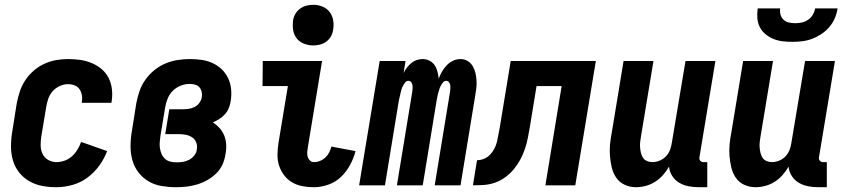

<svg xmlns="http://www.w3.org/2000/svg" viewBox="-20 -775 3540 803"><path d="M216 8Q185 8 156 2.5Q127 -3 102 -17.5Q77 -32 59.5 -54.5Q42 -77 34 -104.5Q26 -132 26 -162.5Q26 -193 31 -223L50 -343Q55 -368 63 -392.5Q71 -417 85.5 -439Q100 -461 120.5 -479Q141 -497 165 -508Q189 -519 214 -523.5Q239 -528 264 -528Q290 -528 315 -524.5Q340 -521 363 -511.5Q386 -502 404.5 -486.5Q423 -471 434 -449.5Q445 -428 448 -402.5Q451 -377 447 -351L446 -345H322V-348Q325 -362 322.5 -376.5Q320 -391 312.5 -402Q305 -413 292 -418Q279 -423 264 -423Q247 -423 229.5 -415Q212 -407 199.5 -392.5Q187 -378 181.5 -361Q176 -344 173 -326L153 -206Q150 -187 150 -168Q150 -149 157.5 -132.5Q165 -116 181 -106.5Q197 -97 216 -97Q233 -97 250 -103Q267 -109 280.5 -121Q294 -133 303.5 -148.5Q313 -164 319 -181L335 -176L428 -143Q416 -111 395 -82Q374 -53 345.5 -32Q317 -11 283 -1.5Q249 8 216 8Z M716 8Q686 8 656 3Q626 -2 601.5 -16.5Q577 -31 559.5 -53.5Q542 -76 534 -104Q526 -132 526 -162.5Q526 -193 531 -223L550 -343Q555 -369 563.5 -394Q572 -419 588 -441.5Q604 -464 625.5 -481.5Q647 -499 672 -509.5Q697 -520 723 -524Q749 -528 774 -528Q799 -528 823.5 -524.5Q848 -521 869.5 -511Q891 -501 907.5 -485Q924 -469 934 -448Q944 -427 946.5 -402.5Q949 -378 945 -353Q943 -339 937.5 -324.5Q932 -310 921.5 -298Q911 -286 897.5 -277.5Q884 -269 870 -263Q886 -253 898.5 -239Q911 -225 918 -207.5Q925 -190 926 -170Q927 -150 923 -130Q920 -108 910.5 -87Q901 -66 884 -49.5Q867 -33 846.5 -21.5Q826 -10 804 -3.5Q782 3 760 5.5Q738 8 716 8ZM718 -96Q732 -96 745 -98Q758 -100 770.5 -106.5Q783 -113 792 -124Q801 -135 803 -149Q806 -164 801 -178Q796 -192 784.5 -200Q773 -208 758.5 -211Q744 -214 729 -214H671L688 -318H746Q758 -318 770.5 -320Q783 -322 794.5 -328Q806 -334 814 -345Q822 -356 824 -368Q826 -380 823.5 -391Q821 -402 814 -410Q807 -418 796 -421Q785 -424 774 -424Q755 -424 736.5 -417Q718 -410 703.5 -396Q689 -382 681.5 -363.5Q674 -345 671 -327L651 -207Q649 -193 648 -180Q647 -167 649 -154.5Q651 -142 656 -130.5Q661 -119 670.5 -110.5Q680 -102 692.5 -99Q705 -96 718 -96Z M1293 8Q1268 8 1244.5 3.5Q1221 -1 1201.5 -12.5Q1182 -24 1168 -42.5Q1154 -61 1147 -83Q1140 -105 1140.5 -129.5Q1141 -154 1145 -179L1184 -415H1078L1079 -520H1327L1268 -162Q1266 -151 1265 -141Q1264 -131 1266.5 -121Q1269 -111 1276 -104Q1283 -97 1293 -97Q1306 -97 1318.5 -102Q1331 -107 1341 -116.5Q1351 -126 1357 -138Q1363 -150 1366 -162L1467 -143Q1459 -113 1444 -85Q1429 -57 1406 -35Q1383 -13 1352.5 -2.5Q1322 8 1293 8ZM1290 -585Q1270 -585 1251 -592.5Q1232 -600 1220.5 -615Q1209 -630 1206 -650Q1203 -670 1206 -691Q1208 -705 1216 -718Q1224 -731 1236 -739.5Q1248 -748 1262 -751.5Q1276 -755 1290 -755Q1310 -755 1328.5 -747.5Q1347 -740 1358.5 -725Q1370 -710 1373.5 -690Q1377 -670 1373 -649Q1371 -635 1363.5 -622Q1356 -609 1344 -600.5Q1332 -592 1318 -588.5Q1304 -585 1290 -585Z M1482 0 1568 -520H1676L1668 -470Q1674 -482 1682 -492.5Q1690 -503 1700.5 -511.5Q1711 -520 1723 -524Q1735 -528 1748 -528Q1763 -528 1776.5 -521Q1790 -514 1798 -502Q1806 -490 1809.5 -475.5Q1813 -461 1815 -446Q1820 -461 1828.5 -475.5Q1837 -490 1848.5 -502Q1860 -514 1875 -521Q1890 -528 1906 -528Q1922 -528 1935.5 -520Q1949 -512 1957 -498.5Q1965 -485 1968.5 -469.5Q1972 -454 1973 -438Q1974 -422 1972 -405Q1970 -388 1967 -372L1906 0H1798L1862 -390Q1863 -397 1863.5 -404.5Q1864 -412 1863 -419Q1862 -426 1857.5 -431.5Q1853 -437 1846 -437Q1838 -437 1832.5 -430Q1827 -423 1823 -415.5Q1819 -408 1817 -400.5Q1815 -393 1812.5 -385Q1810 -377 1809 -369.5Q1808 -362 1806 -354L1748 0H1640L1704 -390Q1705 -397 1705.5 -404.5Q1706 -412 1705 -419Q1704 -426 1699.5 -431.5Q1695 -437 1688 -437Q1680 -437 1674.5 -430Q1669 -423 1665 -415.5Q1661 -408 1659 -400.5Q1657 -393 1655 -385Q1653 -377 1651.5 -369.5Q1650 -362 1648 -354L1590 0Z M1958 0 1975 -105Q1990 -105 2004.5 -111Q2019 -117 2030 -128.5Q2041 -140 2048 -154Q2055 -168 2058.5 -182.5Q2062 -197 2064.5 -212Q2067 -227 2070 -241L2116 -520H2472L2386 0H2261L2329 -415H2224L2196 -244Q2192 -221 2187.5 -198Q2183 -175 2175.5 -152.5Q2168 -130 2156.5 -108.5Q2145 -87 2129.5 -68Q2114 -49 2093.5 -34Q2073 -19 2050 -11Q2027 -3 2004 -1.5Q1981 0 1958 0Z M2640 8Q2615 8 2593 -2Q2571 -12 2557.5 -31.5Q2544 -51 2538.5 -74.5Q2533 -98 2531 -123Q2529 -148 2531.5 -173Q2534 -198 2539 -223L2588 -520H2713L2661 -206Q2659 -194 2657.5 -182Q2656 -170 2657 -158.5Q2658 -147 2660.5 -136Q2663 -125 2669 -115.5Q2675 -106 2686 -101.5Q2697 -97 2709 -97Q2724 -97 2739.5 -103.5Q2755 -110 2766 -122Q2777 -134 2782.5 -149Q2788 -164 2790 -179L2847 -520H2972L2905 -116Q2904 -108 2909 -102.5Q2914 -97 2921 -97H2938V8H2903Q2881 8 2860 4Q2839 0 2821 -10.5Q2803 -21 2791.5 -39Q2780 -57 2778 -78Q2767 -59 2752.5 -42.5Q2738 -26 2719.5 -14.5Q2701 -3 2680.5 2.5Q2660 8 2640 8Z M3140 8Q3115 8 3093 -2Q3071 -12 3057.5 -31.5Q3044 -51 3038.5 -74.5Q3033 -98 3031 -123Q3029 -148 3031.5 -173Q3034 -198 3039 -223L3088 -520H3213L3161 -206Q3159 -194 3157.5 -182Q3156 -170 3157 -158.5Q3158 -147 3160.5 -136Q3163 -125 3169 -115.5Q3175 -106 3186 -101.5Q3197 -97 3209 -97Q3224 -97 3239.5 -103.5Q3255 -110 3266 -122Q3277 -134 3282.5 -149Q3288 -164 3290 -179L3347 -520H3472L3405 -116Q3404 -108 3409 -102.5Q3414 -97 3421 -97H3438V8H3403Q3381 8 3360 4Q3339 0 3321 -10.5Q3303 -21 3291.5 -39Q3280 -57 3278 -78Q3267 -59 3252.5 -42.5Q3238 -26 3219.5 -14.5Q3201 -3 3180.5 2.5Q3160 8 3140 8ZM3293 -600Q3272 -600 3252 -602.5Q3232 -605 3214 -612.5Q3196 -620 3181 -632.5Q3166 -645 3157.5 -662Q3149 -679 3147.5 -699Q3146 -719 3149 -740H3243Q3241 -726 3244.5 -713.5Q3248 -701 3257 -692.5Q3266 -684 3279 -681Q3292 -678 3306 -678Q3320 -678 3334 -681Q3348 -684 3360 -692.5Q3372 -701 3379.5 -713.5Q3387 -726 3389 -740H3483Q3480 -719 3471.5 -699Q3463 -679 3448.5 -662Q3434 -645 3415 -632.5Q3396 -620 3376 -612.5Q3356 -605 3335 -602.5Q3314 -600 3293 -600Z"/></svg>

Font: Iosevka Curly Extrabold
Style: Italic
Weight: 800
Italic angle: -9°
Monospace: yes
Designer: Belleve Invis
Foundry: Belleve Invis
Version: Version 22.1.2; ttfautohint (v1.8.4)